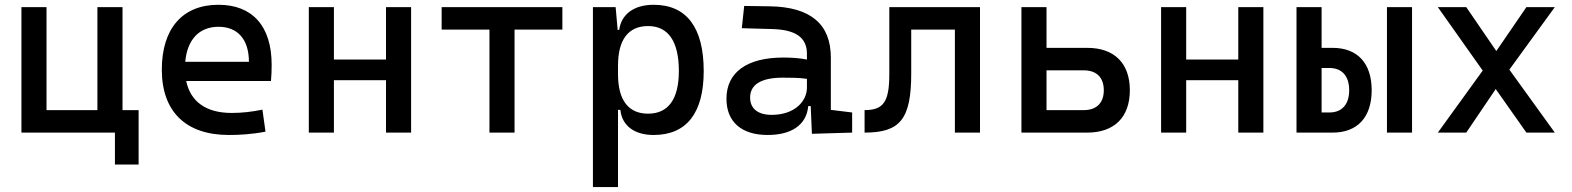

<svg xmlns="http://www.w3.org/2000/svg" viewBox="-20 -547 6485 792"><path d="M68.4 0H454.1V131.8H551.8V-92.8H485.4V-517.6H381.8V-92.8H171.9V-517.6H68.4Z M923.8 9.8C962.9 9.8 1013.7 7.8 1075.2 -3.9L1062.5 -94.7C1019.5 -85.9 978.5 -81.1 935.5 -81.1C831.5 -81.1 766.1 -126.5 748 -212.9H1097.7C1099.6 -233.4 1100.6 -254.9 1100.6 -279.3C1100.6 -440.4 1020.5 -527.3 880.9 -527.3C732.4 -527.3 647.5 -428.7 647.5 -259.8C647.5 -85.9 747.1 9.8 923.8 9.8ZM744.1 -292C752.4 -384.3 801.8 -436.5 881.8 -436.5C960 -436.5 1006.8 -384.8 1006.8 -292Z M1572.3 0H1675.8V-517.6H1572.3V-301.3H1357.4V-517.6H1253.9V0H1357.4V-216.3H1572.3Z M1999 0H2102.5V-424.8H2299.8V-517.6H1801.8V-424.8H1999Z M2425.8 224.6H2529.3V-93.8H2539.1C2545.4 -28.8 2596.7 9.8 2676.3 9.8C2812 9.8 2882.8 -80.6 2882.8 -253.9C2882.8 -433.6 2812 -527.3 2676.3 -527.3C2595.7 -527.3 2543 -488.8 2534.2 -423.8H2527.8L2519.5 -517.6H2425.8ZM2529.3 -241.2V-276.4C2529.3 -383.3 2571.8 -439.5 2653.3 -439.5C2736.8 -439.5 2780.3 -376 2780.3 -253.9C2780.3 -138.2 2736.8 -78.1 2653.3 -78.1C2571.8 -78.1 2529.3 -134.3 2529.3 -241.2Z M3329.1 4.9 3495.1 0V-83L3407.2 -93.8V-309.6C3407.2 -446.3 3325.2 -518.6 3154.3 -521L3049.8 -522.5L3040 -430.7L3164.1 -427.2C3259.8 -424.8 3308.6 -394 3308.6 -325.2V-301.3C3280.3 -307.1 3248 -309.6 3210.9 -309.6C3061.5 -309.6 2976.6 -249 2976.6 -139.6C2976.6 -44.4 3038.6 9.8 3146.5 9.8C3242.7 9.8 3306.6 -29.8 3314 -109.4H3324.2ZM3308.6 -221.7V-185.5C3308.6 -130.9 3259.8 -73.2 3163.1 -73.2C3106.4 -73.2 3074.2 -99.1 3074.2 -144.5C3074.2 -198.7 3120.6 -226.6 3209 -226.6C3242.7 -226.6 3275.4 -226.6 3308.6 -221.7Z M3546.4 0C3693.8 0 3738.8 -56.2 3738.8 -244.6V-424.8H3918.9V0H4022.5V-517.6H3648.4V-241.2C3648.4 -127 3624.5 -92.8 3546.4 -92.8Z M4193.4 0H4464.8C4576.7 0 4640.6 -63.5 4640.6 -174.8C4640.6 -286.1 4576.7 -349.6 4464.8 -349.6H4296.9V-517.6H4193.4ZM4296.9 -92.8V-256.8H4451.2C4503.4 -256.8 4533.2 -227.1 4533.2 -174.8C4533.2 -122.6 4503.4 -92.8 4451.2 -92.8Z M5087.9 0H5191.4V-517.6H5087.9V-301.3H4873V-517.6H4769.5V0H4873V-216.3H5087.9Z M5328.1 0H5477.1C5579.6 0 5638.2 -63.5 5638.2 -174.8C5638.2 -286.1 5579.6 -349.6 5477.1 -349.6H5431.6V-517.6H5328.1ZM5701.2 0H5804.7V-517.6H5701.2ZM5431.6 -83V-266.6H5463.4C5515.6 -266.6 5545.4 -233.4 5545.4 -174.8C5545.4 -116.2 5515.6 -83 5463.4 -83Z M5911.1 0H6028.3L6149.9 -179.7L6276.4 0H6393.6L6206.1 -259.8L6393.6 -517.6H6276.4L6152.3 -336.4L6028.3 -517.6H5911.1L6096.2 -255.9Z"/></svg>

Font: Cascadia Code PL
Style: Regular
Weight: 400
Monospace: yes
Designer: Aaron Bell
Foundry: Saja Typeworks
Version: Version 2404.023